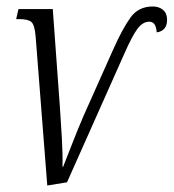

<svg xmlns="http://www.w3.org/2000/svg" viewBox="-20 -564 536 593"><path d="M90 -452Q87 -487 77 -496Q67 -505 38 -505H30L37 -536H143L165 -233Q168 -191 171 -138.5Q174 -86 173 -49H175Q185 -74 202.5 -119Q220 -164 238 -206L330 -412Q359 -477 383.5 -510.5Q408 -544 452 -544Q471 -544 483.5 -533.5Q496 -523 496 -503Q496 -485 487.5 -475.5Q479 -466 464 -464Q462 -497 441 -497Q421 -497 404.5 -475Q388 -453 363 -396L187 -1L126 9Z"/></svg>

Font: Noto Serif ExtraCondensed Light
Style: Italic
Weight: 300
Width: 2
Italic angle: -12°
Designer: Monotype Design Team
Foundry: Monotype Imaging Inc.
Version: Version 2.014; ttfautohint (v1.8.4.7-5d5b)